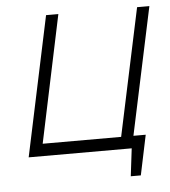

<svg xmlns="http://www.w3.org/2000/svg" viewBox="-47 -543 607 685"><g transform="rotate(-5 256.5 -200.5)"><path d="M513 -500H469L372 -44H91L187 -500H143L37 0H406L394 99H430L460 -44H416Z"/></g></svg>

Font: Advent Pro Light
Style: Italic
Weight: 300
Italic angle: -12°
Version: Version 3.000